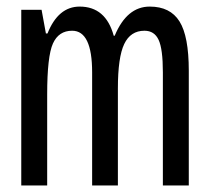

<svg xmlns="http://www.w3.org/2000/svg" viewBox="-20 -566 640 586"><path d="M477.1 0V-345.2Q477.1 -416.5 464.1 -444.3Q451.2 -472.2 420.9 -472.2Q378.4 -472.2 359.1 -431.6Q339.8 -391.1 339.8 -295.9V0H261.2V-345.2Q261.2 -472.2 200.2 -472.2Q159.2 -472.2 141.6 -433.3Q124 -394.5 124 -277.8V0H44.9V-536.1H106.9L120.1 -463.9H125Q157.7 -545.9 223.1 -545.9Q302.7 -545.9 327.1 -457H330.1Q367.2 -545.9 437 -545.9Q499.5 -545.9 527.8 -500.7Q556.2 -455.6 556.2 -350.1V0Z"/></svg>

Font: WenQuanYi Micro Hei Mono
Style: Regular
Weight: 400
Foundry: Ascender Corporation
Version: Version 0.2.0-beta